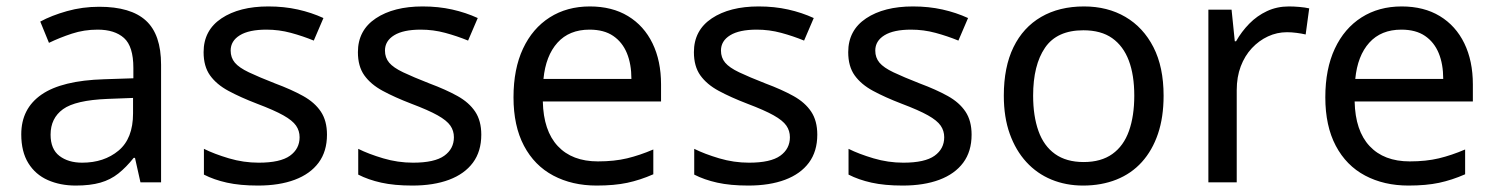

<svg xmlns="http://www.w3.org/2000/svg" viewBox="-20 -566 4643 596"><path d="M288 -545Q386 -545 433 -502Q480 -459 480 -365V0H416L399 -76H395Q372 -47 347.5 -27.5Q323 -8 291.5 1Q260 10 215 10Q167 10 128.5 -7Q90 -24 68 -59.5Q46 -95 46 -149Q46 -229 109 -272.5Q172 -316 303 -320L394 -323V-355Q394 -422 365 -448Q336 -474 283 -474Q241 -474 203 -461.5Q165 -449 132 -433L105 -499Q140 -518 188 -531.5Q236 -545 288 -545ZM314 -259Q214 -255 175.5 -227Q137 -199 137 -148Q137 -103 164.5 -82Q192 -61 235 -61Q303 -61 348 -98.5Q393 -136 393 -214V-262Z M995 -148Q995 -96 969 -61Q943 -26 895 -8Q847 10 781 10Q725 10 684.5 1Q644 -8 613 -24V-104Q645 -88 690.5 -74.5Q736 -61 783 -61Q850 -61 880 -82.5Q910 -104 910 -140Q910 -160 899 -176Q888 -192 859.5 -208Q831 -224 778 -244Q726 -264 689 -284Q652 -304 632 -332Q612 -360 612 -404Q612 -472 667.5 -509Q723 -546 813 -546Q862 -546 904.5 -536.5Q947 -527 984 -510L954 -440Q920 -454 883 -464Q846 -474 807 -474Q753 -474 724.5 -456.5Q696 -439 696 -409Q696 -387 709 -371.5Q722 -356 752.5 -341.5Q783 -327 834 -307Q885 -288 921 -268Q957 -248 976 -219.5Q995 -191 995 -148Z M1474 -148Q1474 -96 1448 -61Q1422 -26 1374 -8Q1326 10 1260 10Q1204 10 1163.5 1Q1123 -8 1092 -24V-104Q1124 -88 1169.5 -74.5Q1215 -61 1262 -61Q1329 -61 1359 -82.5Q1389 -104 1389 -140Q1389 -160 1378 -176Q1367 -192 1338.5 -208Q1310 -224 1257 -244Q1205 -264 1168 -284Q1131 -304 1111 -332Q1091 -360 1091 -404Q1091 -472 1146.5 -509Q1202 -546 1292 -546Q1341 -546 1383.5 -536.5Q1426 -527 1463 -510L1433 -440Q1399 -454 1362 -464Q1325 -474 1286 -474Q1232 -474 1203.5 -456.5Q1175 -439 1175 -409Q1175 -387 1188 -371.5Q1201 -356 1231.5 -341.5Q1262 -327 1313 -307Q1364 -288 1400 -268Q1436 -248 1455 -219.5Q1474 -191 1474 -148Z M1811 -546Q1880 -546 1929.5 -516Q1979 -486 2005.5 -431.5Q2032 -377 2032 -304V-251H1665Q1667 -160 1711.5 -112.5Q1756 -65 1836 -65Q1887 -65 1926.5 -74.5Q1966 -84 2008 -102V-25Q1967 -7 1927 1.5Q1887 10 1832 10Q1756 10 1697.5 -21Q1639 -52 1606.5 -113.5Q1574 -175 1574 -264Q1574 -352 1603.5 -415Q1633 -478 1686.5 -512Q1740 -546 1811 -546ZM1810 -474Q1747 -474 1710.5 -433.5Q1674 -393 1667 -321H1940Q1940 -367 1926 -401Q1912 -435 1883.5 -454.5Q1855 -474 1810 -474Z M2517 -148Q2517 -96 2491 -61Q2465 -26 2417 -8Q2369 10 2303 10Q2247 10 2206.5 1Q2166 -8 2135 -24V-104Q2167 -88 2212.5 -74.5Q2258 -61 2305 -61Q2372 -61 2402 -82.5Q2432 -104 2432 -140Q2432 -160 2421 -176Q2410 -192 2381.5 -208Q2353 -224 2300 -244Q2248 -264 2211 -284Q2174 -304 2154 -332Q2134 -360 2134 -404Q2134 -472 2189.5 -509Q2245 -546 2335 -546Q2384 -546 2426.5 -536.5Q2469 -527 2506 -510L2476 -440Q2442 -454 2405 -464Q2368 -474 2329 -474Q2275 -474 2246.5 -456.5Q2218 -439 2218 -409Q2218 -387 2231 -371.5Q2244 -356 2274.5 -341.5Q2305 -327 2356 -307Q2407 -288 2443 -268Q2479 -248 2498 -219.5Q2517 -191 2517 -148Z M2996 -148Q2996 -96 2970 -61Q2944 -26 2896 -8Q2848 10 2782 10Q2726 10 2685.5 1Q2645 -8 2614 -24V-104Q2646 -88 2691.5 -74.5Q2737 -61 2784 -61Q2851 -61 2881 -82.5Q2911 -104 2911 -140Q2911 -160 2900 -176Q2889 -192 2860.5 -208Q2832 -224 2779 -244Q2727 -264 2690 -284Q2653 -304 2633 -332Q2613 -360 2613 -404Q2613 -472 2668.5 -509Q2724 -546 2814 -546Q2863 -546 2905.5 -536.5Q2948 -527 2985 -510L2955 -440Q2921 -454 2884 -464Q2847 -474 2808 -474Q2754 -474 2725.5 -456.5Q2697 -439 2697 -409Q2697 -387 2710 -371.5Q2723 -356 2753.5 -341.5Q2784 -327 2835 -307Q2886 -288 2922 -268Q2958 -248 2977 -219.5Q2996 -191 2996 -148Z M3592 -269Q3592 -202 3574.5 -150.5Q3557 -99 3524.5 -63Q3492 -27 3445.5 -8.5Q3399 10 3342 10Q3289 10 3244 -8.5Q3199 -27 3166 -63Q3133 -99 3114.5 -150.5Q3096 -202 3096 -269Q3096 -358 3126 -419.5Q3156 -481 3212 -513.5Q3268 -546 3345 -546Q3418 -546 3473.5 -513.5Q3529 -481 3560.5 -419.5Q3592 -358 3592 -269ZM3187 -269Q3187 -206 3203.5 -159.5Q3220 -113 3255 -88Q3290 -63 3344 -63Q3398 -63 3433 -88Q3468 -113 3484.5 -159.5Q3501 -206 3501 -269Q3501 -333 3484 -378Q3467 -423 3432.5 -447.5Q3398 -472 3343 -472Q3261 -472 3224 -418Q3187 -364 3187 -269Z M3981 -546Q3996 -546 4013.5 -544.5Q4031 -543 4044 -540L4033 -459Q4020 -462 4004.5 -464Q3989 -466 3975 -466Q3944 -466 3916 -453Q3888 -440 3866 -416.5Q3844 -393 3831.5 -360Q3819 -327 3819 -286V0H3731V-536H3803L3813 -438H3817Q3834 -468 3858 -492.5Q3882 -517 3913 -531.5Q3944 -546 3981 -546Z M4331 -546Q4400 -546 4449.5 -516Q4499 -486 4525.5 -431.5Q4552 -377 4552 -304V-251H4185Q4187 -160 4231.5 -112.5Q4276 -65 4356 -65Q4407 -65 4446.5 -74.5Q4486 -84 4528 -102V-25Q4487 -7 4447 1.5Q4407 10 4352 10Q4276 10 4217.5 -21Q4159 -52 4126.5 -113.5Q4094 -175 4094 -264Q4094 -352 4123.5 -415Q4153 -478 4206.5 -512Q4260 -546 4331 -546ZM4330 -474Q4267 -474 4230.5 -433.5Q4194 -393 4187 -321H4460Q4460 -367 4446 -401Q4432 -435 4403.5 -454.5Q4375 -474 4330 -474Z"/></svg>

Font: ltelugu25
Style: Book
Weight: 400
Designer: Jelle Bosma - Monotype Design Team
Foundry: Monotype Imaging Inc.
Version: Version 2.003